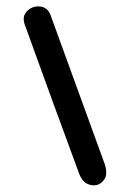

<svg xmlns="http://www.w3.org/2000/svg" viewBox="-20 -589 401 593"><path d="M53.2 -529.3Q53.2 -546.4 66.9 -557.9Q80.6 -569.3 98.1 -569.3Q125.5 -569.3 135.7 -543.5Q167.5 -455.6 220 -311.8Q272.5 -168 304.2 -80.1Q308.1 -68.4 308.1 -54Q308.1 -39.6 296.6 -28.1Q285.2 -16.6 270.5 -16.6Q238.8 -16.6 225.1 -50.8Q147.5 -260.7 55.7 -515.1Q53.2 -523.4 53.2 -529.3Z"/></svg>

Font: Behdad
Style: Regular
Weight: 400
Designer: Mohammad Saleh Souzanchi
Foundry: http://font-store.ir
Version: Version:1.0.1;RFB:1.2.5;Building:2018-09-04 19:53:52.209180